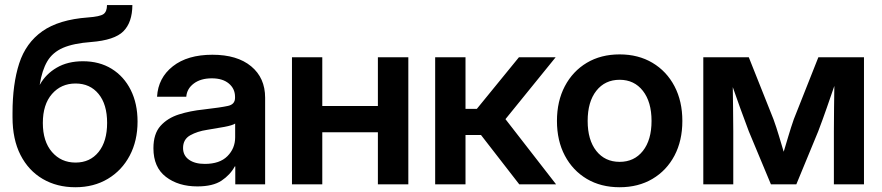

<svg xmlns="http://www.w3.org/2000/svg" viewBox="-20 -748 3580 779"><path d="M285.6 11.7Q210.9 11.7 153.3 -22Q95.7 -55.7 63.2 -119.1Q30.8 -182.6 30.8 -272.5V-289.6Q30.8 -407.2 57.9 -490.7Q85 -574.2 151.9 -621.3Q218.8 -668.5 336.9 -677.2Q385.3 -680.7 399.7 -690.7Q414.1 -700.7 414.1 -727.5H517.1Q516.6 -657.2 480.7 -621.1Q444.8 -585 350.1 -577.6Q278.3 -572.3 235.8 -554Q193.4 -535.6 171.9 -499.3Q150.4 -462.9 141.1 -404.3H141.6Q166 -447.8 210.4 -473.6Q254.9 -499.5 316.4 -499.5Q383.3 -499.5 433.1 -468.8Q482.9 -438 510.5 -382.8Q538.1 -327.6 538.1 -254.9Q538.1 -176.8 506.3 -116.7Q474.6 -56.6 417.7 -22.5Q360.8 11.7 285.6 11.7ZM286.6 -88.4Q345.2 -88.4 379.9 -131.3Q414.6 -174.3 414.6 -249.5Q414.6 -324.7 379.9 -366.9Q345.2 -409.2 286.6 -409.2Q228 -409.2 190.9 -366.7Q153.8 -324.2 153.8 -249Q153.8 -174.3 190.9 -131.3Q228 -88.4 286.6 -88.4Z M780.8 8.3Q703.6 8.3 653.1 -30.5Q602.5 -69.3 602.5 -146.5Q602.5 -205.1 631.1 -237.1Q659.7 -269 705.8 -283.7Q752 -298.3 805.2 -303.7Q877 -312 905.3 -318.4Q933.6 -324.7 933.6 -351.1V-355Q933.6 -388.2 908.4 -409.2Q883.3 -430.2 839.4 -430.2Q794.4 -430.2 766.4 -409.2Q738.3 -388.2 735.8 -355.5H617.2Q621.6 -432.1 681.2 -479Q740.7 -525.9 841.8 -525.9Q942.4 -525.9 999 -479Q1055.7 -432.1 1055.7 -351.6V0H934.6V-72.8H932.6Q914.1 -38.6 878.9 -15.1Q843.8 8.3 780.8 8.3ZM811 -83Q871.6 -83 902.8 -114.5Q934.1 -146 934.1 -190.9V-246.6Q922.9 -239.3 890.6 -233.2Q858.4 -227.1 820.3 -221.2Q780.8 -215.3 751.7 -199Q722.7 -182.6 722.7 -147.5Q722.7 -117.2 746.6 -100.1Q770.5 -83 811 -83Z M1287.6 -515.6V-317.9H1513.2V-515.6H1636.7V0H1513.2V-211.4H1287.6V0H1164.6V-515.6Z M1745.6 0V-515.6H1868.7V-306.2H1914.6L2085.4 -515.6H2234.4L2030.8 -264.6L2236.3 0H2086.9L1931.6 -200.2H1868.7V0Z M2494.1 11.7Q2418 11.7 2360.8 -22.2Q2303.7 -56.2 2271.7 -116.7Q2239.7 -177.2 2239.7 -257.3Q2239.7 -337.4 2271.7 -398.2Q2303.7 -459 2360.8 -493.2Q2418 -527.3 2494.1 -527.3Q2569.8 -527.3 2627.2 -493.2Q2684.6 -459 2716.6 -398.2Q2748.5 -337.4 2748.5 -257.3Q2748.5 -177.2 2716.6 -116.7Q2684.6 -56.2 2627.2 -22.2Q2569.8 11.7 2494.1 11.7ZM2494.1 -91.3Q2553.2 -91.3 2588.4 -135.7Q2623.5 -180.2 2623.5 -257.3Q2623.5 -334.5 2588.4 -379.4Q2553.2 -424.3 2494.1 -424.3Q2434.6 -424.3 2399.4 -379.6Q2364.3 -335 2364.3 -257.3Q2364.3 -180.2 2399.4 -135.7Q2434.6 -91.3 2494.1 -91.3Z M2833.5 0V-515.6H3018.1L3118.2 -264.2Q3130.4 -230.5 3140.4 -196.8Q3150.4 -163.1 3159.7 -132.3Q3168.9 -163.1 3179 -196.8Q3189 -230.5 3200.7 -264.2L3300.3 -515.6H3485.4V0H3363.3V-214.8Q3363.3 -268.1 3364 -312.3Q3364.7 -356.4 3365.2 -399.4Q3350.1 -355.5 3334.2 -309.8Q3318.4 -264.2 3299.8 -215.3L3210.9 0H3107.9L3018.1 -215.3Q3000 -262.7 2984.1 -307.1Q2968.3 -351.6 2953.1 -394.5Q2953.6 -353 2954.3 -309.8Q2955.1 -266.6 2955.1 -214.8V0Z"/></svg>

Font: Inter Display SemiBold
Style: Regular
Weight: 600
Designer: Rasmus Andersson
Foundry: rsms
Version: Version 4.001;git-9221beed3